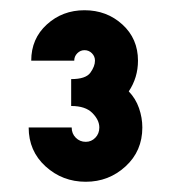

<svg xmlns="http://www.w3.org/2000/svg" viewBox="-20 -754 334 375"><path d="M147.5 -399Q102 -399 69 -429Q36 -459 36 -505H120Q120 -493 128 -485Q136 -477 147.5 -477Q158.5 -477 166.2 -485Q174 -493 174 -505Q174 -519.5 160.5 -533.2Q147 -547 119 -547V-599.5Q147.5 -599.5 156.5 -612Q165.5 -624.5 165.5 -635.5Q165.5 -644 159.5 -650Q153.5 -656 145 -656Q137 -656 131 -650Q125 -644 125 -635.5H41Q41 -678.5 71.5 -706.2Q102 -734 145 -734Q188.5 -734 219 -706.2Q249.5 -678.5 249.5 -635.5Q249.5 -602.5 231.5 -575.5Q245 -561.5 251.5 -542.8Q258 -524 258 -505Q258 -459 225.2 -429Q192.5 -399 147.5 -399Z"/></svg>

Font: Urbanist Black
Style: Regular
Weight: 900
Designer: Corey Hu
Foundry: Corey Hu
Version: Version 1.330; ttfautohint (v1.8.4.7-5d5b)